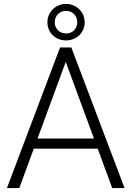

<svg xmlns="http://www.w3.org/2000/svg" viewBox="-20 -951 665 971"><path d="M314 -931.2Q339.8 -931.2 361.6 -918.7Q383.3 -906.2 395.8 -885Q408.2 -863.8 408.2 -837.9Q408.2 -812 395.8 -791.3Q383.3 -770.5 361.6 -758.5Q339.8 -746.6 314 -746.6Q287.6 -746.6 266.1 -758.5Q244.6 -770.5 232.2 -791.3Q219.7 -812 219.7 -837.9Q219.7 -863.8 232.2 -885Q244.6 -906.2 266.1 -918.7Q287.6 -931.2 314 -931.2ZM314 -781.7Q338.9 -781.7 354.7 -797.9Q370.6 -814 370.6 -837.9Q370.6 -862.8 354.7 -879.4Q338.9 -896 314 -896Q289.1 -896 272.9 -879.4Q256.8 -862.8 256.8 -837.9Q256.8 -814.5 273.2 -798.1Q289.6 -781.7 314 -781.7ZM15.1 0 283.7 -710.9H340.8L609.9 0H547.4L474.1 -199.2H150.9L77.6 0ZM169.9 -250.5H455.1L312.5 -638.2Z"/></svg>

Font: Mardoto Light
Style: Regular
Weight: 400
Designer: Christian Robertson, Vahan Hovhannisyan
Foundry: Google
Version: Version 1.000